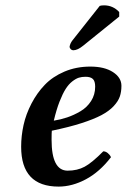

<svg xmlns="http://www.w3.org/2000/svg" viewBox="-20 -688 474 718"><path d="M335.9 -363.8Q335.9 -384.8 327.1 -392.8Q318.4 -400.9 299.8 -400.9Q286.1 -400.9 274.9 -397.5Q263.7 -394 250.2 -383.5Q236.8 -373 225.6 -355.5Q214.4 -337.9 202.6 -307.9Q190.9 -277.8 181.2 -236.8Q206.5 -240.7 231.2 -249Q255.9 -257.3 280.5 -271.7Q305.2 -286.1 320.6 -310.1Q335.9 -334 335.9 -363.8ZM173.8 -199.2Q172.9 -191.4 172.9 -165Q172.9 -49.8 232.9 -49.8Q269 -49.8 296.4 -64.5Q323.7 -79.1 366.2 -122.1Q375 -122.1 383.1 -115.5Q391.1 -108.9 395 -100.1Q352.5 -44.9 301.3 -17.6Q250 9.8 199.2 9.8Q59.1 9.8 59.1 -139.2Q59.1 -179.7 68.1 -220.5Q77.1 -261.2 97.7 -300.8Q118.2 -340.3 147.5 -370.8Q176.8 -401.4 220.9 -420.2Q265.1 -439 317.9 -439Q370.6 -439 402.3 -418.5Q434.1 -397.9 434.1 -367.2Q434.1 -344.7 428 -326.9Q421.9 -309.1 404.8 -290.8Q387.7 -272.5 359.1 -257.3Q330.6 -242.2 284.2 -227.3Q237.8 -212.4 173.8 -199.2ZM251 -537.1 353 -666Q358.9 -668 369.1 -668Q402.3 -668 425.8 -643.1V-626L291 -517.1Q270 -500 253.9 -500Q248.5 -500 244.4 -504.2Q240.2 -508.3 240.2 -513.2Q242.2 -525.9 251 -537.1Z"/></svg>

Font: Common Serif SemiBold
Style: Italic
Weight: 600
Italic angle: -12°
Designer: Philipp H. Poll, Khaled Hosny
Foundry: Stefan Peev, Context Ltd.
Version: Version 1.026